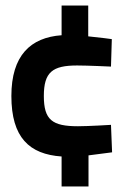

<svg xmlns="http://www.w3.org/2000/svg" viewBox="-20 -595 477 692"><path d="M202 77H299V-35C339 -40 384 -46 384 -46L380 -145C380 -145 299 -140 261 -140C168 -140 138 -163 138 -249C138 -335 169 -359 258 -359C296 -359 380 -355 380 -355L383 -454C383 -454 340 -460 298 -464V-575H202V-468C90 -460 21 -395 21 -249C21 -99 86 -39 202 -31Z"/></svg>

Font: TitilliumText22L
Style: 800 wt
Weight: 800
Designer: Campivisivi
Foundry: Campivisivi
Version: 1.000